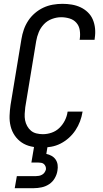

<svg xmlns="http://www.w3.org/2000/svg" viewBox="-20 -763 540 1003"><path d="M198 8Q169 8 142 2Q115 -4 93.5 -18.5Q72 -33 57 -55Q42 -77 35.5 -103.5Q29 -130 30 -158Q31 -186 35 -214L92 -559Q96 -584 104.5 -608.5Q113 -633 127.5 -655Q142 -677 162.5 -694.5Q183 -712 206.5 -723Q230 -734 255.5 -738.5Q281 -743 306 -743Q331 -743 355 -739Q379 -735 400.5 -725Q422 -715 439 -698.5Q456 -682 465 -660.5Q474 -639 476.5 -614.5Q479 -590 475 -564L474 -555H396L397 -561Q400 -584 396.5 -606Q393 -628 379 -644Q365 -660 343.5 -666.5Q322 -673 299 -673Q276 -673 251.5 -664Q227 -655 209.5 -636.5Q192 -618 182.5 -595Q173 -572 169 -548L112 -203Q110 -186 109 -168.5Q108 -151 111 -135Q114 -119 122 -104.5Q130 -90 142 -80Q154 -70 170.5 -66Q187 -62 204 -62Q227 -62 250 -70Q273 -78 290.5 -95Q308 -112 319 -134Q330 -156 333 -179L334 -180H412L411 -178Q407 -153 398 -129Q389 -105 374.5 -83Q360 -61 340 -43Q320 -25 296.5 -13Q273 -1 247.5 3.5Q222 8 198 8ZM57 220 68 157H168Q176 157 184 155.5Q192 154 200 149.5Q208 145 213 137.5Q218 130 220 122Q221 114 218 106.5Q215 99 209.5 94Q204 89 195.5 87.5Q187 86 179 86H144L169 -62H239L222 41Q237 44 250 51.5Q263 59 271 71Q279 83 281 98Q283 113 280 129Q277 149 266 168Q255 187 237 199Q219 211 198 215.5Q177 220 157 220Z"/></svg>

Font: Iosevka Oblique
Style: Regular
Weight: 400
Italic angle: -9°
Monospace: yes
Designer: Belleve Invis
Foundry: Belleve Invis
Version: Version 32.5.0; ttfautohint (v1.8.4)